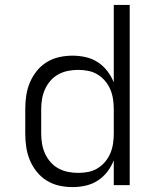

<svg xmlns="http://www.w3.org/2000/svg" viewBox="-20 -755 640 783"><path d="M276 8Q248 8 221 2Q194 -4 170.5 -18.5Q147 -33 129.5 -55Q112 -77 101.5 -102.5Q91 -128 87 -155Q83 -182 83 -210V-310Q83 -338 87 -365Q91 -392 101.5 -417.5Q112 -443 129.5 -465Q147 -487 170.5 -501.5Q194 -516 221 -522Q248 -528 276 -528Q303 -528 329.5 -522Q356 -516 378.5 -501.5Q401 -487 417.5 -465.5Q434 -444 444 -419V-735H509V0H444V-101Q434 -76 417.5 -54.5Q401 -33 378.5 -18.5Q356 -4 329.5 2Q303 8 276 8ZM299 -50H300Q320 -50 340.5 -54Q361 -58 378.5 -69Q396 -80 409 -95.5Q422 -111 430 -130Q438 -149 441 -169.5Q444 -190 444 -210V-310Q444 -330 441 -350.5Q438 -371 430 -390Q422 -409 408.5 -425Q395 -441 377.5 -451.5Q360 -462 340 -466Q320 -470 299 -470Q278 -470 257.5 -466Q237 -462 218.5 -452Q200 -442 186 -426Q172 -410 163.5 -391Q155 -372 151.5 -351.5Q148 -331 148 -310V-210Q148 -189 151.5 -168.5Q155 -148 163.5 -129Q172 -110 186 -94Q200 -78 218.5 -68Q237 -58 257.5 -54Q278 -50 299 -50Z"/></svg>

Font: Iosevka Aile Light
Style: Regular
Weight: 300
Designer: Belleve Invis
Foundry: Belleve Invis
Version: Version 27.3.5; ttfautohint (v1.8.4)